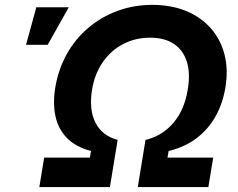

<svg xmlns="http://www.w3.org/2000/svg" viewBox="-20 -757 965 777"><path d="M139.2 0 158.7 -119.1H343.8L348.1 -146Q285.2 -162.6 250 -199.5Q214.8 -236.3 204.1 -288.3Q193.4 -340.3 203.6 -402.3Q215.8 -476.1 250 -537.6Q284.2 -599.1 336.7 -643.8Q389.2 -688.5 455.3 -712.9Q521.5 -737.3 596.7 -737.3Q672.4 -737.3 732.2 -712.9Q792 -688.5 832 -643.8Q872.1 -599.1 888.2 -537.6Q904.3 -476.1 892.1 -402.3Q881.8 -340.3 853.5 -288.3Q825.2 -236.3 777.8 -199.5Q730.5 -162.6 662.6 -146L657.7 -119.1H842.8L823.2 0H537.6L568.8 -190.9Q636.2 -206.5 681.4 -259.5Q726.6 -312.5 739.7 -394Q751 -459.5 736.3 -506.6Q721.7 -553.7 684.1 -579.1Q646.5 -604.5 587.4 -604.5Q528.3 -604.5 479 -579.1Q429.7 -553.7 396.5 -506.3Q363.3 -459 352.5 -394Q339.4 -312.5 366.7 -259.8Q394 -207 456.1 -190.9L424.8 0ZM85.4 -575.7 127 -727.5H258.3L172.9 -575.7Z"/></svg>

Font: Inter 16pt
Style: Bold Italic
Weight: 700
Italic angle: -9.3988°
Version: Version 4.001;git-66647c0bb